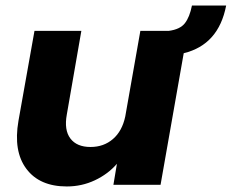

<svg xmlns="http://www.w3.org/2000/svg" viewBox="-20 -670 840 696"><path d="M675.8 -649.9H799.8Q772.5 -507.8 646 -477.1L562 0H391.1L403.8 -76.2Q371.1 -38.6 323.7 -16.4Q276.4 5.9 222.2 5.9Q123.5 5.9 75.7 -57.9Q27.8 -121.6 46.9 -231.9L105 -558.1H274.9L222.2 -254.9Q211.9 -198.7 235.1 -168Q258.3 -137.2 308.1 -137.2Q356 -137.2 389.4 -166Q422.9 -194.8 434.1 -248L488.8 -558.1H591.8Q632.8 -563.5 650.1 -585.7Q667.5 -607.9 675.8 -649.9Z"/></svg>

Font: SVN-Poppins
Style: Bold Italic
Weight: 700
Italic angle: -10°
Designer: Ninad Kale (Devanagari), Jonny Pinhorn (Latin)
Foundry: Indian Type Foundry
Version: Version 3.002 2017